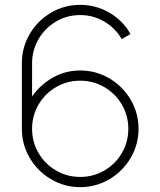

<svg xmlns="http://www.w3.org/2000/svg" viewBox="-20 -755 660 790"><path d="M310 15Q245 15 190 -17.5Q135 -50 102.5 -105Q70 -160 70 -225V-495Q70 -560 102.2 -615Q134.5 -670 189.5 -702.5Q244.5 -735 310 -735Q375 -735 430.5 -702.5Q486 -670 517 -615L481 -594Q455 -639 409.5 -666Q364 -693 310 -693Q255 -693 209.5 -665.8Q164 -638.5 138 -593Q112 -547.5 112 -495V-313L96 -332Q128.5 -392 185.2 -428.5Q242 -465 310 -465Q375 -465 430 -432.5Q485 -400 517.5 -345Q550 -290 550 -225Q550 -160 517.5 -105Q485 -50 430 -17.5Q375 15 310 15ZM310 -27Q364 -27 409.5 -53.5Q455 -80 481.5 -125.5Q508 -171 508 -225Q508 -279 481.5 -324.5Q455 -370 409.5 -396.5Q364 -423 310 -423Q256 -423 210.5 -396.5Q165 -370 138.5 -324.5Q112 -279 112 -225Q112 -171 138.5 -125.5Q165 -80 210.5 -53.5Q256 -27 310 -27Z"/></svg>

Font: Manrope
Style: Regular
Weight: 400
Designer: Mikhail Sharanda
Foundry: Mikhail Sharanda
Version: Version 4.503